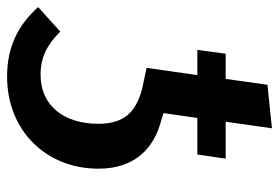

<svg xmlns="http://www.w3.org/2000/svg" viewBox="-158 -648 807 556"><g transform="rotate(90 246.0 -369.5)"><path d="M321 -431 295 -439 309 -537H415L427 -619H320L339 -753L213 -740L196 -619H123L112 -537H185L164 -390L225 -377C293 -359 326 -324 326 -250C326 -154 276 -83 184 -83C134 -83 98 -101 59 -140L-12 -76C39 -19 102 14 189 14C345 14 456 -98 456 -251C456 -362 390 -412 321 -431Z"/></g></svg>

Font: Fira Sans Medium
Style: Italic
Weight: 500
Italic angle: -8°
Designer: bBox Type GmbH & Carrois Corporate GbR & Edenspiekermann AG
Foundry: bBox Type GmbH & Carrois Corporate GbR & Edenspiekermann AG
Version: Version 4.301;PS 004.301;hotconv 1.0.88;makeotf.lib2.5.64775